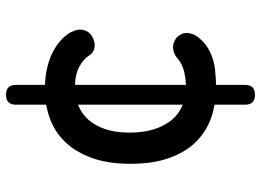

<svg xmlns="http://www.w3.org/2000/svg" viewBox="-135 -595 870 640"><g transform="rotate(-90 300.0 -275.0)"><path d="M271 -657Q271 -674 279.5 -682Q288 -690 304 -690Q320 -690 328.5 -682Q337 -674 337 -657V-560Q368 -559 393 -553Q424 -546 447.5 -533.5Q471 -521 487 -506Q503 -491 512 -475Q525 -450 520 -431Q515 -412 497 -402Q479 -392 461.5 -395Q444 -398 435 -413Q423 -432 397 -446Q373 -459 337 -460V-90Q359 -91 381 -96Q408 -103 425 -118Q439 -131 458 -133Q477 -135 495 -121Q501 -115 505.5 -106.5Q510 -98 510 -88Q510 -78 506 -67Q502 -56 492 -45Q477 -27 458 -16Q439 -5 418 1Q397 7 374 8Q355 10 337 10V107Q337 124 328.5 132Q320 140 304 140Q288 140 279.5 132Q271 124 271 107V5Q247 1 225 -7Q179 -24 145.5 -58.5Q112 -93 93 -147Q74 -201 74 -275Q74 -351 94 -405Q114 -459 147.5 -493.5Q181 -528 226 -544Q248 -552 271 -556ZM271 -450Q270 -449 269 -449Q241 -438 221 -415.5Q201 -393 189.5 -359Q178 -325 178 -278Q178 -231 189.5 -195.5Q201 -160 221 -136.5Q241 -113 269 -102Q270 -101 271 -101Z"/></g></svg>

Font: Maple Mono Normal NL Medium
Style: Regular
Weight: 500
Monospace: yes
Designer: subframe7536
Version: Version 7.000